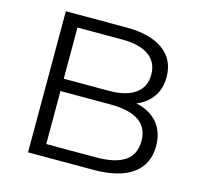

<svg xmlns="http://www.w3.org/2000/svg" viewBox="-102 -810 958 920"><g transform="rotate(15 377.0 -350.0)"><path d="M699 -187Q699 -97 632.5 -48.5Q566 0 436 0H114V-700H416Q533 -700 597.5 -653Q662 -606 662 -520Q662 -462 633.5 -421.5Q605 -381 555 -361Q624 -346 661.5 -301.5Q699 -257 699 -187ZM188 -639V-385H411Q496 -385 542 -417.5Q588 -450 588 -512Q588 -574 542 -606.5Q496 -639 411 -639ZM625 -193Q625 -324 435 -324H188V-61H435Q529 -61 577 -93Q625 -125 625 -193Z"/></g></svg>

Font: Idrija
Style: Regular
Weight: 400
Designer: Julieta Ulanovsky
Foundry: Julieta Ulanovsky
Version: Version 7.200